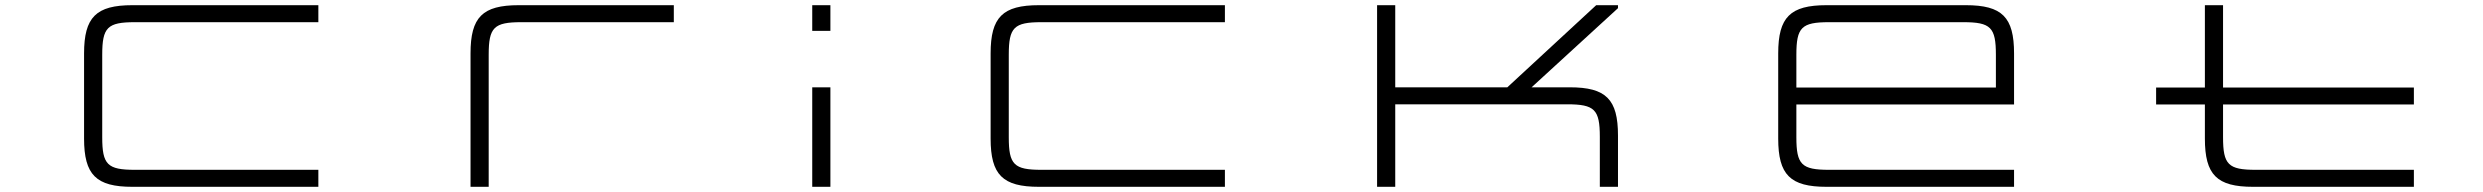

<svg xmlns="http://www.w3.org/2000/svg" viewBox="-20 -720 9568 740"><path d="M1207 -700H490.5C350.5 -700 304 -654 304 -514V-186C304 -46 350.5 0 490.5 0H1207V-65.5H500C394 -65.5 374 -85.5 374 -191V-509C374 -614.5 394 -634.5 500 -634.5H1207Z M1793.5 -514V0H1863.5V-509C1863.5 -614.5 1883.5 -634.5 1989.5 -634.5H2577V-700H1979.5C1839.5 -700 1793.5 -654 1793.5 -514Z M3110.5 -383.5V0H3180.5V-383.5ZM3110.5 -601H3180.5V-700H3110.5Z M4701 -700H3984.5C3844.5 -700 3798 -654 3798 -514V-186C3798 -46 3844.5 0 3984.5 0H4701V-65.5H3994C3888 -65.5 3868 -85.5 3868 -191V-509C3868 -614.5 3888 -634.5 3994 -634.5H4701Z M5287.5 -700V0H5357.5V-318H6020C6126 -318 6146 -298 6146 -192.5V0H6216V-197.5C6216 -337.5 6170 -383.5 6030 -383.5H5883L6216 -688.5V-700H6132L5789.5 -383.5H5357.5V-700Z M7556.5 -700H7020C6880 -700 6833.5 -654 6833.5 -514V-186C6833.5 -46 6880 0 7020 0H7742.5V-65.5H7029.5C6923.5 -65.5 6903.5 -85.5 6903.5 -191V-317.5H7742.5V-514C7742.5 -654 7696.5 -700 7556.5 -700ZM6903.5 -382.5V-509C6903.5 -614.5 6923.5 -634.5 7029.5 -634.5H7547C7652.5 -634.5 7672.5 -614.5 7672.5 -509V-382.5Z M8290 -382.5V-317.5H8478V-186C8478 -46 8524 0 8664 0H9283.5V-65.5H8674C8568 -65.5 8548 -85.5 8548 -191V-317.5H9283.5V-382.5H8548V-700H8478V-382.5Z"/></svg>

Font: Melete Light
Style: Regular
Weight: 300
Width: 6
Designer: Sora Sagano
Foundry: DOT COLON
Version: Version 0.200;FEAKit 1.0